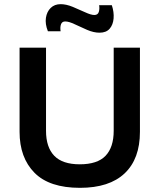

<svg xmlns="http://www.w3.org/2000/svg" viewBox="-20 -889 766 922"><path d="M364 13Q217 13 145.5 -59.5Q74 -132 74 -256V-660H201V-261Q201 -182 240.5 -141Q280 -100 363 -100Q448 -100 487 -141Q526 -182 526 -261V-660H652V-256Q652 -126 578.5 -56.5Q505 13 364 13ZM458 -732Q430 -732 398.5 -745.5Q367 -759 339 -772.5Q311 -786 293 -786Q278 -786 273 -772.5Q268 -759 271 -739H210Q196 -774 200.5 -803.5Q205 -833 223.5 -851Q242 -869 271 -869Q298 -869 329.5 -856Q361 -843 389 -830Q417 -817 433 -817Q450 -817 454.5 -832Q459 -847 456 -864H517Q528 -831 525.5 -800.5Q523 -770 506.5 -751Q490 -732 458 -732Z"/></svg>

Font: Bricolage Grotesque 10pt SemiBold
Style: Regular
Weight: 600
Designer: Mathieu Triay
Foundry: Atelier Triay
Version: Version 1.000; ttfautohint (v1.8.4.7-5d5b);gftools[0.9.29]